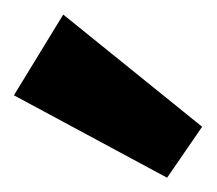

<svg xmlns="http://www.w3.org/2000/svg" viewBox="-20 -769 304 269"><path d="M214.1 -520 -0.5 -635.5 68.6 -748.6 263.2 -591.4Z"/></svg>

Font: Spartan ExtBd
Style: Regular
Weight: 800
Designer: Matt Bailey, Mirko Velimirovic
Foundry: Matt Bailey
Version: Version 1.005